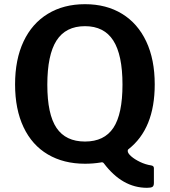

<svg xmlns="http://www.w3.org/2000/svg" viewBox="-20 -772 812 917"><path d="M386 -752Q488 -752 563 -706Q638 -660 678.5 -574Q719 -488 719 -369Q719 -157 593 -59Q590 -57 590 -51Q590 -40 606.5 -25.5Q623 -11 649 1.5Q675 14 702 18Q715 20 715 31V102Q715 116 708 120.5Q701 125 682 125Q564 125 476 8Q471 1 461 4Q425 10 386 10Q284 10 208.5 -34.5Q133 -79 92.5 -164.5Q52 -250 52 -369Q52 -488 92.5 -574Q133 -660 208.5 -706Q284 -752 386 -752ZM386 -96Q478 -96 521.5 -161.5Q565 -227 565 -368Q565 -510 521 -578.5Q477 -647 386 -647Q294 -647 250 -578.5Q206 -510 206 -367Q206 -226 250 -161Q294 -96 386 -96Z"/></svg>

Font: n
Style: Regular
Weight: 600
Designer: Pablo Impallari, Rodrigo Fuenzalida
Foundry: Impallari Type
Version: Version 1.002; ttfautohint (v1.5)